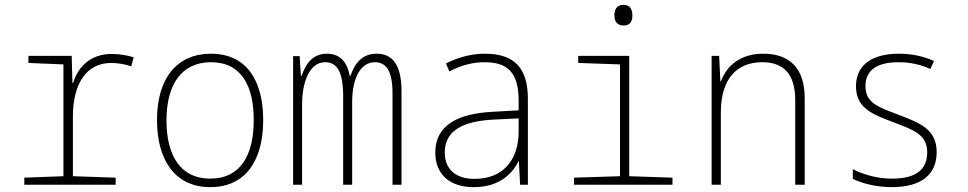

<svg xmlns="http://www.w3.org/2000/svg" viewBox="-20 -760 3981 790"><path d="M80 0H456V-29L280 -35V-281C280 -414 335 -501 437 -501C467 -501 497 -495 520 -487L530 -524C507 -532 472 -538 439 -538C354 -538 301 -486 281 -419H278L275 -530H97V-501L241 -495V-35L80 -29Z M845 10C990 10 1063 -99 1063 -266C1063 -426 996 -539 848 -539C708 -539 626 -438 626 -266C626 -99 702 10 845 10ZM845 -25C723 -25 665 -119 665 -265C665 -416 730 -504 848 -504C975 -504 1024 -404 1024 -266C1024 -119 968 -25 845 -25Z M1186 0H1223V-332C1223 -415 1250 -504 1318 -504C1361 -504 1392 -474 1392 -364V0H1429V-339C1429 -440 1464 -504 1523 -504C1567 -504 1595 -471 1595 -377V0H1632V-385C1632 -493 1595 -539 1530 -539C1470 -539 1440 -500 1422 -448H1419C1410 -496 1386 -539 1325 -539C1262 -539 1236 -491 1221 -448H1218L1213 -529H1186Z M1929 10C2026 10 2083 -36 2113 -96H2115L2120 0H2152V-354C2152 -483 2093 -539 1976 -539C1918 -539 1865 -524 1815 -499L1829 -466C1880 -493 1927 -504 1974 -504C2068 -504 2114 -462 2114 -346V-306L2006 -300C1860 -292 1771 -243 1771 -132C1771 -46 1827 10 1929 10ZM1933 -24C1854 -24 1810 -64 1810 -133C1810 -224 1887 -262 2013 -268L2114 -273V-219C2114 -102 2050 -24 1933 -24Z M2546 -655C2574 -655 2582 -674 2582 -697C2582 -721 2572 -740 2546 -740C2518 -740 2508 -721 2508 -697C2508 -672 2519 -655 2546 -655ZM2342 0H2747V-29L2569 -35V-530H2359V-501L2531 -495V-35L2342 -29Z M2908 0H2946V-298C2946 -437 3013 -504 3116 -504C3203 -504 3252 -457 3252 -348V0H3291V-356C3291 -481 3227 -539 3121 -539C3022 -539 2969 -486 2946 -425H2944L2939 -530H2908Z M3649 10C3774 10 3834 -44 3834 -134C3834 -228 3766 -254 3674 -289C3592 -320 3541 -337 3541 -406C3541 -472 3590 -504 3677 -504C3724 -504 3771 -494 3808 -476L3823 -509C3781 -528 3733 -539 3678 -539C3565 -539 3502 -490 3502 -405C3502 -313 3573 -289 3656 -257C3741 -225 3795 -206 3795 -133C3795 -66 3754 -25 3650 -25C3591 -25 3537 -40 3489 -64V-24C3526 -6 3584 10 3649 10Z"/></svg>

Font: Noto Sans Mono SemiCondensed ExtraLight
Style: Regular
Weight: 200
Width: 4
Designer: Monotype Design Team
Foundry: Monotype Imaging Inc.
Version: Version 2.014